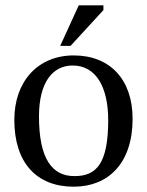

<svg xmlns="http://www.w3.org/2000/svg" viewBox="-20 -694 554 724"><path d="M258 -485C123 -485 34 -387 34 -242C34 -80 118 10 258 10C388 10 480 -78 480 -246C480 -394 395 -485 258 -485ZM254 -447C343 -447 388 -364 388 -241C388 -78 344 -30 262 -30C176 -29 127 -96 127 -255C127 -383 178 -447 254 -447ZM207 -521H246L370 -656V-674H277Z"/></svg>

Font: STIX Two Math
Style: Regular
Weight: 400
Designer: Ross Mills, John Hudson & Paul Hanslow, Tiro Typeworks Ltd; with portions MicroPress Inc., with additions and correction
Foundry: Tiro Typeworks Ltd
Version: Version 2.02 b142